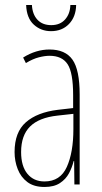

<svg xmlns="http://www.w3.org/2000/svg" viewBox="-20 -734 406 764"><path d="M177 -537Q240 -537 268.5 -496.5Q297 -456 297 -358V0H276L275 -93H273Q267 -68 254.5 -44.5Q242 -21 218.5 -5.5Q195 10 157 10Q115 10 89 -9.5Q63 -29 50.5 -61Q38 -93 38 -129Q38 -208 83 -247.5Q128 -287 210 -297L271 -304V-355Q271 -445 249 -478.5Q227 -512 177 -512Q159 -512 135 -506Q111 -500 83 -483L72 -505Q123 -537 177 -537ZM209 -274Q135 -266 99.5 -230.5Q64 -195 64 -129Q64 -73 89 -42.5Q114 -12 157 -12Q220 -12 246 -70Q272 -128 272 -220V-281ZM283 -714Q282 -667 254.5 -638.5Q227 -610 183 -610Q143 -610 114.5 -636Q86 -662 84 -714H107Q109 -677 129 -655.5Q149 -634 184 -634Q219 -634 239 -656.5Q259 -679 260 -714Z"/></svg>

Font: Noto Sans Thai Looped ExtraCondensed Thin
Style: Regular
Weight: 100
Width: 2
Designer: Sasikarn Vongin, Ben Mitchell
Foundry: The Fontpad Ltd
Version: Version 1.001; ttfautohint (v1.8.4.7-5d5b)